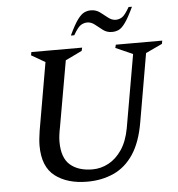

<svg xmlns="http://www.w3.org/2000/svg" viewBox="-57 -896 892 960"><g transform="rotate(-5 388.5 -416.0)"><path d="M343 10Q243 10 181.5 -37Q120 -84 120 -190Q120 -207 122 -225.5Q124 -244 127 -264L186 -604L117 -644L120 -660H375L371 -644L288 -604L230 -274Q226 -255 223.5 -236Q221 -217 221 -201Q221 -120 262 -84.5Q303 -49 374 -49Q416 -49 454.5 -69.5Q493 -90 521.5 -132Q550 -174 562 -239L626 -606L540 -644L544 -660H777L774 -644L691 -605L632 -264Q615 -164 575 -104Q535 -44 475.5 -17Q416 10 343 10ZM324 -725Q349 -778 367 -802.5Q385 -827 401 -834.5Q417 -842 434 -842Q460 -842 479.5 -827.5Q499 -813 517 -798.5Q535 -784 555 -784Q571 -784 586 -793Q601 -802 624 -842H641Q616 -789 598 -764Q580 -739 564.5 -732Q549 -725 531 -725Q505 -725 486 -739.5Q467 -754 449 -768.5Q431 -783 411 -783Q395 -783 379.5 -774Q364 -765 341 -725Z"/></g></svg>

Font: Spectral SC Medium
Style: Italic
Weight: 500
Italic angle: -10°
Designer: Jean-Baptiste Levee
Foundry: Production Type
Version: Version 2.001